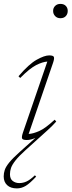

<svg xmlns="http://www.w3.org/2000/svg" viewBox="-70 -728 378 1012"><path d="M210 -670.5Q210 -686.5 220.8 -697Q231.5 -707.5 248.5 -707.5Q266.5 -707.5 276.8 -697Q287 -686.5 287 -670.5Q287 -654 276.8 -643Q266.5 -632 248.5 -632Q231.5 -632 220.8 -643Q210 -654 210 -670.5ZM179.5 -40.5 65.5 62.5Q29.5 95 11.8 117.5Q-6 140 -11.8 156.8Q-17.5 173.5 -17.5 190Q-17.5 215 -2.8 226Q12 237 31.5 237Q51.5 237 70 228.5Q88.5 220 114 196L120.5 203Q88 238 65.8 251.5Q43.5 265 19 265Q-14 265 -32.2 248Q-50.5 231 -50.5 202Q-50.5 185 -45 168Q-39.5 151 -21 128.2Q-2.5 105.5 35.5 71.5L116.5 -1Q92 10 71.5 10Q49 10 46.2 1.2Q43.5 -7.5 51 -29.5L179.5 -403.5Q155 -402 121.2 -385.2Q87.5 -368.5 36.5 -317L27.5 -326Q82.5 -390.5 123.5 -413.2Q164.5 -436 189 -436Q211.5 -436 214.2 -427.2Q217 -418.5 209.5 -396.5L81 -22Q104 -23 136.5 -37.2Q169 -51.5 218 -97L226.5 -87.5Q204 -62 179.5 -40.5Z"/></svg>

Font: Newsreader 16pt ExtraLight
Style: Italic
Weight: 275
Italic angle: -17°
Designer: Hugues Gentile
Foundry: Production Type
Version: Version 1.003; ttfautohint (v1.8.3)